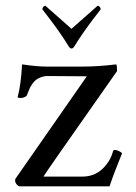

<svg xmlns="http://www.w3.org/2000/svg" viewBox="-20 -655 477 675"><path d="M220.7 -493.2Q213.9 -504.4 207.5 -514.2Q201.2 -523.9 194.1 -534.2Q187 -544.4 182.9 -550.3Q178.7 -556.2 170.2 -567.9Q161.6 -579.6 158.4 -583.7Q155.3 -587.9 143.8 -602.8Q132.3 -617.7 128.9 -622.1Q128.9 -627 132.3 -630.9Q135.7 -634.8 139.6 -634.8L231.4 -553.7Q285.2 -601.6 323.2 -634.8Q327.1 -634.8 330.6 -630.9Q334 -627 334 -622.1Q330.6 -617.7 319.1 -602.8Q307.6 -587.9 304.4 -583.7Q301.3 -579.6 292.7 -567.9Q284.2 -556.2 280 -550.3Q275.9 -544.4 268.8 -534.2Q261.7 -523.9 255.4 -514.2Q249 -504.4 242.2 -493.2Q236.8 -484.4 231.4 -484.4Q226.1 -484.4 220.7 -493.2ZM144.5 -420.9H269.5Q324.7 -420.9 388.7 -428.7Q391.6 -423.8 391.6 -405.3Q132.8 -37.1 132.8 -34.2H269.5Q311 -34.2 339.1 -60.3Q367.2 -86.4 377 -122.1Q377.9 -127.9 383.8 -127.9Q389.6 -127.9 397.5 -124.3Q405.3 -120.6 409.2 -116.2Q379.9 -44.9 365.2 0H47.9Q42.5 -1.5 37.8 -7.6Q33.2 -13.7 33.2 -19.5Q33.2 -25.4 34.2 -26.4L285.2 -386.7L148.4 -387.7Q135.3 -387.7 124 -383.5Q112.8 -379.4 106.2 -374Q99.6 -368.7 93.5 -359.9Q87.4 -351.1 84.7 -345.2Q82 -339.4 78.6 -330.3Q75.2 -321.3 74.2 -319.3Q72.8 -316.4 66.2 -313.5Q59.6 -310.5 52.7 -310.5Q42 -310.5 42 -313.5Q53.7 -356.9 57.6 -428.7Q109.4 -420.9 144.5 -420.9Z"/></svg>

Font: Amiri
Style: Regular
Weight: 400
Designer: Khaled Hosny
Version: Version 000.108